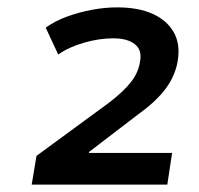

<svg xmlns="http://www.w3.org/2000/svg" viewBox="-20 -730 540 521"><path d="M66 -229 79 -307 274 -450Q315 -481 335.5 -507.5Q356 -534 360 -563Q366 -594 346 -610Q326 -626 287 -626Q249 -626 207.5 -614Q166 -602 138 -582L104 -655Q129 -673 162 -685Q195 -697 230 -703.5Q265 -710 298 -710Q355 -710 394 -692.5Q433 -675 451.5 -642.5Q470 -610 462 -563Q455 -524 430 -490Q405 -456 358 -422L222 -318L221 -315H447L434 -229Z"/></svg>

Font: Nunito Sans 6pt
Style: Bold Italic
Weight: 700
Italic angle: -9°
Version: Version 3.101;gftools[0.9.27]